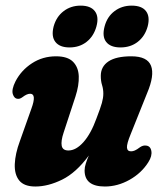

<svg xmlns="http://www.w3.org/2000/svg" viewBox="-20 -653 580 682"><path d="M497 -136Q514 -135.5 517.5 -117.2Q521 -99 507 -77Q482.5 -38 440 -14.2Q397.5 9.5 352.5 9.5Q280.5 9.5 280.5 -47.5Q280.5 -59 284.8 -72.2Q289 -85.5 295.5 -100.5Q250.5 -39.5 200.8 -15Q151 9.5 105.5 9.5Q65.5 9.5 48.2 -12Q31 -33.5 32.5 -70.2Q34 -107 50.5 -151.5L91.5 -267Q111 -320 87 -320Q75.5 -320 60 -308Q50.5 -301 43.5 -302Q30.5 -302.5 25.5 -318.8Q20.5 -335 35 -364Q55.5 -403.5 93.5 -428.2Q131.5 -453 179 -453Q220 -453 239.2 -433.8Q258.5 -414.5 259.8 -382.2Q261 -350 248 -310L206 -182Q196 -152 199.2 -135.2Q202.5 -118.5 223 -118.5Q250 -118.5 276.5 -148.2Q303 -178 322.5 -232Q337 -269.5 342 -287.5Q347 -305.5 347 -320.5Q347 -336.5 342.5 -350.8Q338 -365 338 -383.5Q338 -416.5 365.2 -434.8Q392.5 -453 446.5 -453Q503.5 -453 516.5 -419.2Q529.5 -385.5 502.5 -322L444 -176Q430 -142 431 -128.8Q432 -115.5 445.5 -115.5Q452 -115.5 459 -118.5Q466 -121.5 478 -130.5Q488 -137 497 -136ZM227 -484.5Q192 -484.5 176.8 -504Q161.5 -523.5 170.5 -559Q180 -593.5 205.8 -613.2Q231.5 -633 266.5 -633Q302 -633 317 -613.2Q332 -593.5 322.5 -559Q313 -524.5 287.8 -504.5Q262.5 -484.5 227 -484.5ZM408 -484.5Q372.5 -484.5 357.2 -504Q342 -523.5 351.5 -559Q360.5 -593.5 386.5 -613.2Q412.5 -633 447.5 -633Q484 -633 498.8 -613.2Q513.5 -593.5 504.5 -559Q495 -524.5 469.5 -504.5Q444 -484.5 408 -484.5Z"/></svg>

Font: Fraunces 144pt SuperSoft
Style: Bold Italic
Weight: 700
Italic angle: -16°
Version: Version 1.000;[0bf87f6ff]